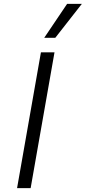

<svg xmlns="http://www.w3.org/2000/svg" viewBox="-20 -970 442 990"><path d="M191 -700H261L138 0H68ZM326 -950H402L265 -775H208Z"/></svg>

Font: Niramit Light
Style: Italic
Weight: 300
Italic angle: -10°
Designer: Katatrad Aksorn Co.,Ltd.
Foundry: Cadson Demak Co.,Ltd.
Version: Version 1.000; ttfautohint (v1.6)